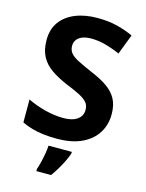

<svg xmlns="http://www.w3.org/2000/svg" viewBox="-137 -806 840 1108"><g transform="rotate(15 283.0 -251.5)"><path d="M527 -207Q527 -146 497 -97Q467 -48 407 -19Q347 10 257 10Q212 10 175.5 5.5Q139 1 107.5 -8Q76 -17 47 -31V-168Q96 -144 153 -129.5Q210 -115 261 -115Q300 -115 325 -125Q350 -135 362.5 -152.5Q375 -170 375 -193Q375 -219 361.5 -236Q348 -253 316.5 -270Q285 -287 231 -308Q175 -332 135 -360Q95 -388 74 -427.5Q53 -467 53 -526Q53 -590 85 -634Q117 -678 174 -701Q231 -724 306 -724Q372 -724 425 -710.5Q478 -697 520 -677L474 -557Q431 -576 387 -588Q343 -600 302 -600Q269 -600 247 -591Q225 -582 214.5 -566.5Q204 -551 204 -531Q204 -506 218 -488.5Q232 -471 264 -454.5Q296 -438 351 -414Q407 -391 446.5 -364Q486 -337 506.5 -300Q527 -263 527 -207ZM361 71Q353 95 340.5 120Q328 145 313 170.5Q298 196 280 221H192V208Q199 188 205.5 161.5Q212 135 216.5 108Q221 81 222 61H361Z"/></g></svg>

Font: Noto Sans Syriac Eastern
Style: Bold
Weight: 700
Designer: Patrick Giasson and the Monotype Design Team
Foundry: Monotype Imaging Inc.
Version: Version 3.001